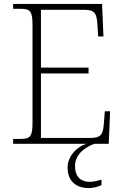

<svg xmlns="http://www.w3.org/2000/svg" viewBox="-20 -734 633 980"><path d="M47 0H423C373 13 325 64 325 121C325 187 364 226 434 226C454 226 478 220 498 211V183C471 190 457 194 437 194C399 194 363 175 363 113C363 48 425 12 463 0H535L542 -166H515L510 -102C506 -49 496 -30 442 -30H189V-359H432V-389H189V-684H410C464 -684 473 -665 477 -612L481 -548H508L501 -714H47V-689H84C133 -689 146 -679 146 -605V-108C146 -35 133 -25 84 -25H47Z"/></svg>

Font: Noto Serif Telugu ExtraLight
Style: Regular
Weight: 200
Designer: Jelle Bosma - Monotype Design Team
Foundry: Monotype Imaging Inc.
Version: Version 2.005